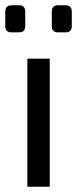

<svg xmlns="http://www.w3.org/2000/svg" viewBox="-22 -710 293 730"><path d="M22 -690C6 -690 -2 -681 -2 -666V-611C-2 -595 6 -587 22 -587H51C66 -587 74 -595 74 -611V-666C74 -681 66 -690 51 -690ZM199 -690C183 -690 175 -681 175 -666V-611C175 -595 183 -587 199 -587H228C243 -587 251 -595 251 -611V-666C251 -681 243 -690 228 -690ZM167 0V-487H82V0Z"/></svg>

Font: SnT
Style: Regular
Weight: 400
Designer: Natanael Gama
Version: Version 1.001;PS 001.001;hotconv 1.0.70;makeotf.lib2.5.58329